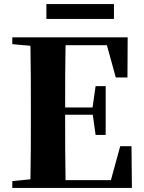

<svg xmlns="http://www.w3.org/2000/svg" viewBox="-20 -932 714 952"><path d="M210 -838H545V-912H210ZM554 -548H612L613 -747H41V-713L131 -705C133 -602 133 -499 133 -395V-351C133 -247 133 -144 131 -43L41 -34V0H634L632 -207H576L530 -39H305C303 -143 303 -249 303 -360V-363H440L454 -263H504V-505H454L439 -399H303C303 -505 303 -608 305 -708H510Z"/></svg>

Font: Noto Serif CJK HK Black
Style: Regular
Weight: 900
Designer: Ryoko NISHIZUKA 西塚涼子 (kana & ideographs); Frank Grießhammer (Latin, Greek & Cyrillic); Wenlong ZHANG 张文龙 (bopomofo); San
Foundry: Adobe
Version: Version 2.001;hotconv 1.1.0;makeotfexe 2.6.0